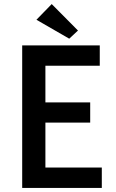

<svg xmlns="http://www.w3.org/2000/svg" viewBox="-20 -923 570 943"><path d="M89 -700H470V-600H203V-420H423V-321H203V-100H480V0H89ZM363 -773 320 -733 159 -826 234 -903Z"/></svg>

Font: Tilda Sans Semibold
Style: Regular
Weight: 600
Designer: ParaType Ltd
Foundry: ParaType Ltd
Version: Version 1.009